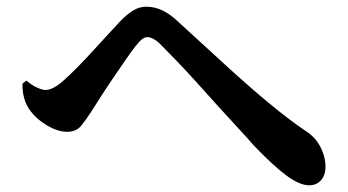

<svg xmlns="http://www.w3.org/2000/svg" viewBox="-20 -628 1040 574"><path d="M904 -74Q876 -74 836 -103.5Q796 -133 737 -195Q720 -215 692 -245Q664 -275 632 -310.5Q600 -346 568.5 -381Q537 -416 509.5 -444.5Q482 -473 465 -490Q451 -505 440 -511Q429 -517 421 -517Q413 -517 405 -511Q397 -505 386 -491Q374 -476 356.5 -450.5Q339 -425 319.5 -396.5Q300 -368 283 -341.5Q266 -315 254 -296Q238 -271 223 -252.5Q208 -234 181 -234Q152 -234 119 -254Q86 -274 67 -302Q57 -317 52 -335.5Q47 -354 47 -378L59 -387Q74 -374 90 -366.5Q106 -359 116 -359Q127 -359 140.5 -366Q154 -373 172 -389Q191 -406 215 -430.5Q239 -455 263 -481.5Q287 -508 308 -530.5Q329 -553 339 -564Q358 -584 377 -596Q396 -608 417 -608Q443 -608 466.5 -596.5Q490 -585 516 -560Q585 -497 652.5 -435Q720 -373 782 -321.5Q844 -270 893 -237Q922 -219 937.5 -189.5Q953 -160 953 -129Q953 -104 939.5 -89Q926 -74 904 -74Z"/></svg>

Font: Noto Serif HK ExtraLight
Style: Bold
Weight: 700
Version: Version 2.002-H1;hotconv 1.1.0;makeotfexe 2.6.0